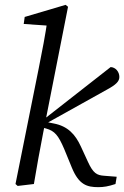

<svg xmlns="http://www.w3.org/2000/svg" viewBox="-20 -760 513 793"><path d="M44 0 53 8 120 0C132 -70 144 -140 158 -210L261 -732L251 -740L82 -690L78 -661L195 -653L177 -684C167 -615 154 -547 140 -478L44 0ZM457 0 462 -30 411 -34C380 -36 365 -44 343 -92L314 -155C291 -205 260 -239 202 -250L172 -256L169 -249L422 -390C459 -410 473 -424 473 -442C473 -463 458 -482 437 -483L161 -267L151 -259H142V-237L171 -229C206 -219 221 -201 245 -145L277 -67C306 3 339 13 386 13C408 13 427 10 457 0Z"/></svg>

Font: Source Serif 4 Variable
Style: Italic
Weight: 400
Italic angle: -12°
Designer: Frank Grießhammer
Foundry: Adobe Systems Incorporated
Version: Version 4.004;hotconv 1.0.116;makeotfexe 2.5.65601